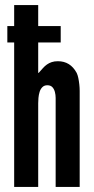

<svg xmlns="http://www.w3.org/2000/svg" viewBox="-20 -739 373 759"><path d="M36 -719H131V-451H133Q142 -461 149.5 -469.5Q157 -478 165.5 -484Q174 -490 184.5 -493.5Q195 -497 209 -497Q258 -497 283 -451Q287 -443 289.5 -431Q292 -419 293.5 -405.5Q295 -392 295 -379.5Q295 -367 295 -358V0H200V-331Q200 -340 200 -352Q200 -364 197 -375.5Q194 -387 187 -394.5Q180 -402 167 -402Q155 -402 147.5 -394.5Q140 -387 136.5 -375.5Q133 -364 132 -352Q131 -340 131 -331V0H36ZM9 -636H220V-571H9Z"/></svg>

Font: Osterbar
Style: Regular
Weight: 500
Width: 3
Designer: Peter Wiegel, Basierend auf Erbar schmal-halbfette Grotesk v. Jacob Erbar
Foundry: Peter Wiegel
Version: Version 1.0